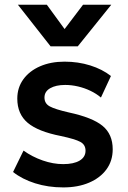

<svg xmlns="http://www.w3.org/2000/svg" viewBox="-20 -782 544 816"><path d="M249 14.5Q184.5 14.5 129.2 -3Q74 -20.5 35.5 -51L80 -142Q117 -115.5 161.5 -100Q206 -84.5 248.5 -84.5Q293.5 -84.5 318.5 -99.5Q343.5 -114.5 343.5 -141.5Q343.5 -167 321.5 -179Q299.5 -191 238.5 -204Q141.5 -223 97.5 -260.2Q53.5 -297.5 53.5 -363Q53.5 -409.5 79.2 -445Q105 -480.5 150.2 -500.2Q195.5 -520 254.5 -520Q312 -520 363.2 -504Q414.5 -488 451.5 -459L409 -367.5Q389.5 -384 364.5 -396Q339.5 -408 311.8 -414.5Q284 -421 257 -421Q217.5 -421 193.2 -407Q169 -393 169 -367.5Q169 -342 191.5 -329.8Q214 -317.5 273 -304Q373 -282.5 416 -247Q459 -211.5 459 -147.5Q459 -98.5 432.5 -62.2Q406 -26 358.8 -5.8Q311.5 14.5 249 14.5ZM195 -585 56 -762H179L254.5 -658.5L333 -762H453L310.5 -585Z"/></svg>

Font: Geologica Cursive Medium
Style: Regular
Weight: 500
Designer: Sindre Bremnes, Frode Helland
Foundry: Monokrom Skriftforlag AS
Version: Version 1.010;gftools[0.9.28]